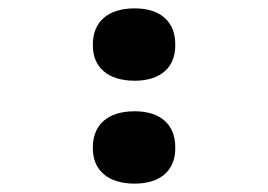

<svg xmlns="http://www.w3.org/2000/svg" viewBox="-20 -430 640 459"><path d="M202 -78V-75C202 -24 237 9 302 9C365 9 399 -24 399 -75V-78C399 -131 365 -164 302 -164C237 -164 202 -131 202 -78ZM202 -321C202 -270 237 -237 302 -237C365 -237 399 -270 399 -321V-324C399 -377 365 -410 302 -410C237 -410 202 -377 202 -324Z"/></svg>

Font: LT Wave Mono Black
Style: Regular
Weight: 900
Designer: Daniel Lyons
Version: Version 2.5 (Glyphs App)